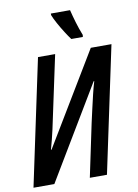

<svg xmlns="http://www.w3.org/2000/svg" viewBox="-102 -1006 769 1072"><g transform="rotate(-10 283.0 -470.5)"><path d="M-1 0 150.4 -713.9H247.6L183.1 -411.6Q172.4 -358.9 159.7 -302Q147 -245.1 131.8 -191.9H135.3L449.7 -713.9H566.9L415.5 0H318.4L381.3 -298.8Q389.6 -335.4 398.9 -377Q408.2 -418.5 417.7 -457.8Q427.2 -497.1 436.5 -527.3H433.1L117.2 0ZM351.1 -781.2Q337.9 -798.8 320.3 -826.4Q302.7 -854 286.9 -882.8Q271 -911.6 263.2 -932.1V-940.9H372.1Q380.4 -906.7 391.4 -869.6Q402.3 -832.5 418 -792.5L416.5 -781.2Z"/></g></svg>

Font: Open Sans Condensed SemiBold
Style: Italic
Weight: 600
Width: 3
Italic angle: -12°
Designer: Monotype Design Team
Foundry: Monotype Imaging Inc.
Version: Version 3.000; ttfautohint (v1.8.4)